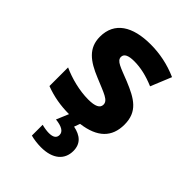

<svg xmlns="http://www.w3.org/2000/svg" viewBox="-228 -669 1020 1020"><g transform="rotate(45 281.5 -159.5)"><path d="M268 240C357 240 404 197 404 132C404 77 370 49 315 38L327 5C442 -10 497 -65 497 -159C497 -257 435 -292 343 -330C268 -360 229 -370 229 -400C229 -423 252 -434 295 -434C343 -434 392 -423 449 -399L497 -516C429 -546 361 -559 294 -559C159 -559 74 -507 74 -397C74 -312 131 -270 219 -234C302 -199 343 -188 343 -155C343 -129 317 -117 266 -117C200 -117 127 -136 70 -162V-22C128 0 186 10 249 10L220 79C266 84 292 98 292 124C292 146 276 157 244 157C229 157 209 154 190 149V230C211 236 242 240 268 240Z"/></g></svg>

Font: Noto Sans Mono SemiCondensed ExtraBold
Style: Regular
Weight: 800
Width: 4
Designer: Monotype Design Team
Foundry: Monotype Imaging Inc.
Version: Version 2.014